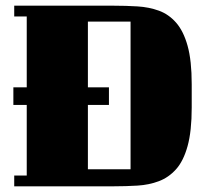

<svg xmlns="http://www.w3.org/2000/svg" viewBox="-20 -655 714 675"><path d="M27 -286V-348H74V-597H30V-635H379Q423 -635 463.5 -632.5Q504 -630 538.5 -617.5Q573 -605 599 -575.5Q625 -546 639.5 -494Q654 -442 654 -359V-277Q654 -194 639.5 -141.5Q625 -89 599 -60Q573 -31 538.5 -18Q504 -5 463.5 -2.5Q423 0 379 0H30V-38H74V-286ZM439 -60V-579H289V-348H363V-286H289V-60Z"/></svg>

Font: Unlock
Style: Regular
Weight: 400
Designer: Eduardo Rodriguez Tunni
Foundry: Eduardo Rodriguez Tunni
Version: Version 1.003; ttfautohint (v1.8.4.7-5d5b);gftools[0.9.23]